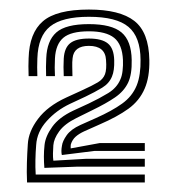

<svg xmlns="http://www.w3.org/2000/svg" viewBox="-20 -825 366 406"><path d="M110.8 -497.2Q108.8 -504.8 111 -516.8Q112.2 -526.5 121 -539Q129.8 -551.5 150.2 -560.8L183.2 -575.5Q216.8 -590.5 238.1 -605.8Q259.5 -621 269 -644.2Q273.5 -655.2 275.5 -669.5Q277.5 -683.8 277.2 -698.2Q277 -747 251.6 -768.2Q226.2 -789.5 168 -789.5Q111.5 -789.5 86 -769.1Q60.5 -748.8 59 -701.5Q58.8 -692.2 58.6 -682.8Q58.5 -673.2 59 -664H40.5Q40 -676.5 40.1 -685Q40.2 -693.5 40.5 -701.8Q42 -755.5 70.8 -780.1Q99.5 -804.8 168 -804.8Q233.2 -804.8 264 -780.8Q294.8 -756.8 295.8 -698.2Q296.5 -662 286 -637.8Q275 -612 251.5 -595Q228 -578 191 -562L157.8 -547.2Q147 -542.2 140 -536Q133 -529.8 129.8 -519.8Q129.2 -516.8 129.5 -511.2L191 -522.5H286.2V-505.8H179.5ZM73.8 -470Q72.8 -482.2 72.8 -494Q72.8 -505.8 74.2 -518.5Q76.2 -537 90.5 -556.9Q104.8 -576.8 134.8 -591L167.8 -606.2Q190.5 -617 208.9 -628.2Q227.2 -639.5 234.5 -657Q238 -664.5 239.2 -675.6Q240.5 -686.8 240 -698.2Q238.5 -731.2 221.4 -745Q204.2 -758.8 168 -758.8Q130 -758.8 113.9 -745.1Q97.8 -731.5 96.2 -701.5Q95.2 -681.8 96.2 -664H77.5Q76.8 -684.2 77.8 -701.8Q79.2 -738.8 99.1 -756.4Q119 -774 168 -774Q216.2 -774 237 -756.4Q257.8 -738.8 258.5 -698.2Q259.2 -667.5 250.8 -650Q242 -631.8 223.2 -619Q204.5 -606.2 174.8 -591.8L141.8 -575.5Q116.5 -563 105.1 -547.2Q93.8 -531.5 92.8 -517.8Q92.2 -508.5 92 -500.6Q91.8 -492.8 92.8 -485.2L162 -489.2H286.2V-472.5H141.2ZM37.2 -439.2Q36.2 -461.8 36.9 -481.2Q37.5 -500.8 38.8 -520Q40.2 -546.8 60.4 -573.6Q80.5 -600.5 120.2 -618.8L153 -633.8Q175.8 -644.2 186.9 -650.9Q198 -657.5 202 -668Q205.8 -678.2 204.2 -698.2Q202.5 -728 168 -728Q136.2 -728 133.5 -702Q132.5 -693.8 132.8 -684Q133 -674.2 133.2 -664H114.8Q113.8 -683.8 114.8 -701.2Q116.2 -724 128.6 -733.8Q141 -743.5 168 -743.5Q195.5 -743.5 208.1 -733.1Q220.8 -722.8 221.5 -697.8Q222.2 -675.8 216.8 -663.2Q210.8 -648.5 196 -639.5Q181.2 -630.5 161 -620.8L128.2 -605.5Q99.2 -591.8 78.8 -569Q58.2 -546.2 56.5 -518.5Q55.2 -502.8 54.9 -487.1Q54.5 -471.5 55.5 -456H286.2V-439.2Z"/></svg>

Font: Big Shoulders Inline Text ExtraBold
Style: Regular
Weight: 800
Designer: Patric King
Foundry: XO Type Co
Version: Version 1.000